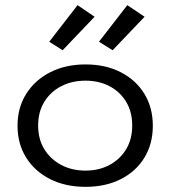

<svg xmlns="http://www.w3.org/2000/svg" viewBox="-20 -717 665 745"><path d="M312 8Q234 8 174.5 -22Q115 -52 81.5 -105.5Q48 -159 48 -229Q48 -299 81.5 -352.5Q115 -406 174.5 -436.5Q234 -467 312 -467Q390 -467 449 -436.5Q508 -406 540.5 -352.5Q573 -299 573 -229Q573 -159 540.5 -105.5Q508 -52 449 -22Q390 8 312 8ZM312 -55Q364 -55 405 -77Q446 -99 469.5 -138Q493 -177 493 -230Q493 -283 469.5 -322Q446 -361 405 -382.5Q364 -404 312 -404Q259 -404 217.5 -382.5Q176 -361 152 -322Q128 -283 128 -230Q128 -177 152 -138Q176 -99 217.5 -77Q259 -55 312 -55ZM417 -522 364 -555 474 -697 541 -652ZM223 -522 171 -555 281 -697 347 -652Z"/></svg>

Font: Inconsolata Expanded Thin
Style: Regular
Weight: 100
Width: 7
Monospace: yes
Designer: Raph Levien, Cyreal, Brenton Simpson
Foundry: Raph Levien, Cyreal, Google
Version: Version 3.100; ttfautohint (v1.8.4.7-5d5b)